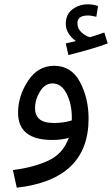

<svg xmlns="http://www.w3.org/2000/svg" viewBox="-20 -643 521 893"><path d="M392 -91Q392 -186 352 -261.5Q312 -337 232 -337Q156 -337 110 -266.5Q64 -196 64 -119Q64 8 223 8Q266 8 300 -2Q273 73 204 104.5Q135 136 40 148L58 230Q392 192 392 -91ZM143 -139Q143 -180 166 -217.5Q189 -255 224 -255Q266 -255 290 -207Q314 -159 314 -97Q314 -89 314 -83Q275 -71 232 -71Q183 -71 163 -89.5Q143 -108 143 -139ZM481 -441 465 -492Q436 -481 398 -470Q379 -475 359.5 -492Q340 -509 340 -535Q340 -571 389 -571Q399 -571 408.5 -569Q418 -567 428 -565L436 -615Q412 -623 389 -623Q349 -623 317.5 -600Q286 -577 286 -532Q286 -507 300 -486Q314 -465 333 -452Q323 -450 312 -447Q301 -444 286 -441L298 -387Q339 -397 391.5 -412Q444 -427 481 -441Z"/></svg>

Font: Noto Sans Arabic
Style: Regular
Weight: 400
Designer: Nadine Chahine - Monotype Design Team
Foundry: Monotype Imaging Inc.
Version: Version 1.902